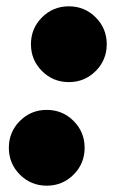

<svg xmlns="http://www.w3.org/2000/svg" viewBox="-20 -574 366 608"><path d="M213 -21Q178 14 128 14Q78 14 43 -21Q8 -56 8 -106Q8 -156 43 -191Q78 -226 128 -226Q178 -226 213 -191Q248 -156 248 -106Q248 -56 213 -21ZM113 -349Q78 -384 78 -434Q78 -484 113 -519Q148 -554 198 -554Q248 -554 283 -519Q318 -484 318 -434Q318 -384 283 -349Q248 -314 198 -314Q148 -314 113 -349Z"/></svg>

Font: Nacelle Black
Style: Italic
Weight: 900
Italic angle: -12°
Designer: Sora Sagano
Foundry: Sora Sagano
Version: Version 1.000;FEAKit 1.0